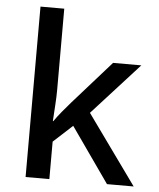

<svg xmlns="http://www.w3.org/2000/svg" viewBox="-54 -806 707 853"><g transform="rotate(5 300.0 -380.0)"><path d="M92 0V-760H198V-398Q198 -367 195.5 -329.5Q193 -292 191 -258H193Q210 -282 227.5 -303Q245 -324 264 -346L435 -539H561L352 -309L574 0H455L283 -245L198 -167V0Z"/></g></svg>

Font: Noto Sans Mono Medium
Style: Regular
Weight: 500
Designer: Monotype Design Team
Foundry: Monotype Imaging Inc.
Version: Version 2.014